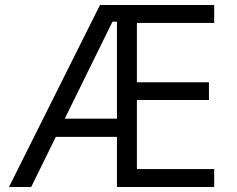

<svg xmlns="http://www.w3.org/2000/svg" viewBox="-20 -750 952 770"><path d="M16 0 381 -730H839V-658H529V-420H818V-349H529V-72H839V0H449V-663H431L105 0ZM172 -201V-274H493V-201Z"/></svg>

Font: M PLUS 1 Thin
Style: Regular
Weight: 400
Version: Version 1.001